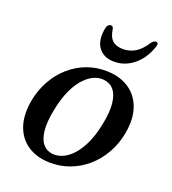

<svg xmlns="http://www.w3.org/2000/svg" viewBox="-126 -765 779 871"><g transform="rotate(20 263.5 -329.5)"><path d="M317 -468Q378.5 -466.5 422 -438Q465.5 -409.5 484.2 -357.5Q503 -305.5 490 -233Q480 -178.5 454.2 -133Q428.5 -87.5 390.8 -54.8Q353 -22 306.5 -5Q260 12 208.5 10.5Q148 8.5 105.2 -19.8Q62.5 -48 44.2 -100Q26 -152 38.5 -224.5Q49 -279.5 74.2 -324.8Q99.5 -370 136.8 -402.8Q174 -435.5 219.8 -452.5Q265.5 -469.5 317 -468ZM210.5 -31Q232 -29 253 -36.8Q274 -44.5 293 -61Q312 -77.5 328.5 -102.8Q345 -128 357.8 -161Q370.5 -194 378.5 -234.5Q391.5 -297 387 -338.5Q382.5 -380 364 -401.8Q345.5 -423.5 315 -426.5Q293.5 -428.5 273.2 -420.8Q253 -413 234.2 -396.5Q215.5 -380 199.2 -355Q183 -330 170.5 -296.8Q158 -263.5 150 -223Q137 -160.5 141.2 -119Q145.5 -77.5 163.5 -55.8Q181.5 -34 210.5 -31ZM348 -587Q381.5 -587 408.2 -603.8Q435 -620.5 458.5 -657.5Q468.5 -670 478 -670Q485.5 -670 487.8 -664.5Q490 -659 486.5 -649Q466.5 -588.5 424.2 -554Q382 -519.5 330.5 -519.5Q279 -519.5 254 -554Q229 -588.5 241 -649Q243 -659 248.8 -664.5Q254.5 -670 261.5 -670Q271 -670 274 -657.5Q279 -620 297.2 -603.5Q315.5 -587 348 -587Z"/></g></svg>

Font: Fraunces
Style: Italic
Weight: 400
Italic angle: -16°
Version: Version 1.000;[b76b70a41]